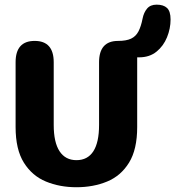

<svg xmlns="http://www.w3.org/2000/svg" viewBox="-20 -795 754 826"><path d="M308.9 10.5Q236.9 10.5 177.6 -14Q118.3 -38.4 82.7 -95.2Q47.1 -152 47.1 -248.4V-527.2Q47.1 -619 129.2 -619Q211.1 -619 211.1 -527.2V-257.5Q211.1 -182.5 236.3 -144.2Q261.5 -106 308.9 -106Q356.9 -106 381.6 -144.2Q406.2 -182.5 406.2 -257.5V-527.2Q406.2 -619 488.1 -619Q523.1 -619 543.8 -628.7Q564.4 -638.4 575.6 -659.8Q586.8 -681.2 593.5 -715.5Q598.5 -741 612.7 -758Q626.9 -775 653.8 -775Q683.3 -775 698.5 -760.8Q713.8 -746.5 713.8 -711.2Q713.8 -672.2 698.5 -634.6Q683.2 -597 653.2 -572.7Q623.1 -548.3 578.1 -548.3H570.2V-248.4Q570.2 -152 535.1 -95.2Q500 -38.4 440.8 -14Q381.5 10.5 308.9 10.5Z"/></svg>

Font: Sono ExtraLight
Style: Regular
Weight: 200
Designer: Tyler Finck
Foundry: Tyler Finck
Version: Version 2.112